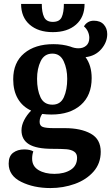

<svg xmlns="http://www.w3.org/2000/svg" viewBox="-20 -754 564 974"><path d="M491 16Q491 75 454.5 116.5Q418 158 359.5 179Q301 200 236 200Q151 200 87.5 168.5Q24 137 24 76Q24 38 46.5 21Q69 4 103 4Q132 4 149 14Q143 31 143 51Q143 89 175 108.5Q207 128 256 128Q306 128 338.5 107.5Q371 87 371 46Q371 25 356 15Q341 5 316.5 3Q292 1 246 1Q164 1 126.5 -22.5Q89 -46 89 -93Q89 -118 102.5 -144.5Q116 -171 138 -193Q94 -213 70.5 -253.5Q47 -294 47 -352Q47 -437 102.5 -483.5Q158 -530 251 -530Q298 -530 336 -518Q358 -509 378 -509Q402 -509 417.5 -522.5Q433 -536 433 -562Q433 -578 426 -593.5Q419 -609 406 -620Q412 -632 425 -640.5Q438 -649 456 -649Q489 -649 506.5 -629.5Q524 -610 524 -581Q524 -540 494 -505Q464 -470 414 -464Q445 -422 445 -358Q445 -270 390 -221.5Q335 -173 241 -173Q217 -173 194 -176Q181 -157 181 -136Q181 -116 197 -110Q213 -104 253 -104H309Q390 -104 440.5 -76Q491 -48 491 16ZM168 -354Q168 -298 185.5 -260.5Q203 -223 246 -223Q287 -223 304 -261Q321 -299 321 -354Q321 -405 303 -443.5Q285 -482 246 -482Q205 -482 186.5 -444Q168 -406 168 -354ZM248 -591Q174 -591 130.5 -629Q87 -667 87 -734H192Q192 -692 203.5 -667.5Q215 -643 248 -643Q282 -643 293 -667Q304 -691 304 -734H409Q409 -667 365.5 -629Q322 -591 248 -591Z"/></svg>

Font: Sansita Medium
Style: Regular
Weight: 500
Designer: Pablo Cosgaya
Foundry: Omnibus-Type
Version: Version 1.006